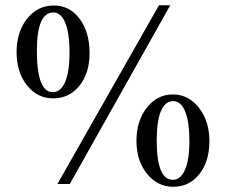

<svg xmlns="http://www.w3.org/2000/svg" viewBox="-20 -696 873 740"><path d="M592.8 -675.8H636.2L249 13.2H201.2ZM646 -332Q706.5 -332 746.8 -280.5Q787.1 -229 787.1 -151.9Q787.1 -73.7 748.3 -24.9Q709.5 23.9 647.9 23.9Q586.9 23.9 546.4 -26.6Q505.9 -77.1 505.9 -152.8Q505.9 -230 545.9 -281Q585.9 -332 646 -332ZM584 -154.8Q584 -2.9 646 -2.9Q676.3 -2.9 693.1 -42.2Q710 -81.5 710 -150.9Q710 -226.1 693.8 -266.1Q677.7 -306.2 647 -306.2Q616.2 -306.2 600.1 -267.6Q584 -229 584 -154.8ZM188 -674.8Q248.5 -674.8 286.9 -623.5Q325.2 -572.3 325.2 -491.2Q325.2 -414.1 286.1 -365.5Q247.1 -316.9 185.1 -316.9Q123.5 -316.9 83.7 -367.4Q43.9 -418 43.9 -495.1Q43.9 -573.2 84.5 -624Q125 -674.8 188 -674.8ZM186 -647.9Q122.1 -647.9 122.1 -501Q122.1 -340.8 183.1 -340.8Q214.4 -340.8 231.2 -380.4Q248 -419.9 248 -493.2Q248 -567.4 231.7 -607.7Q215.3 -647.9 186 -647.9Z"/></svg>

Font: Accordance
Style: Regular
Weight: 400
Version: Version 1.1 (build May 11, 2018) Miklal Software Solutions, 